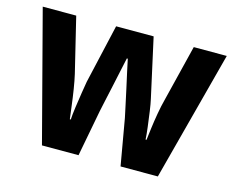

<svg xmlns="http://www.w3.org/2000/svg" viewBox="-82 -664 954 781"><g transform="rotate(15 395.5 -273.0)"><path d="M448 -195Q445 -210 438 -242Q431 -274 423 -311.5Q415 -349 407.5 -381.5Q400 -414 397 -431H393Q389 -413 382 -380Q375 -347 367 -310Q359 -273 352 -241.5Q345 -210 342 -195L305 0H151L8 -546H149L205 -315Q211 -289 216.5 -254.5Q222 -220 226 -187Q230 -154 233 -132H237Q238 -152 242.5 -184.5Q247 -217 252 -248.5Q257 -280 260 -297L317 -546H475L530 -297Q534 -280 538.5 -248.5Q543 -217 547 -184.5Q551 -152 552 -132H556Q558 -149 562 -180.5Q566 -212 572 -246.5Q578 -281 585 -307L644 -546H783L639 0H482Z"/></g></svg>

Font: Noto Sans Gujarati UI SemiCondensed
Style: Bold
Weight: 700
Width: 4
Designer: Jelle Bosma - Monotype Design Team, Universal Thirst
Foundry: Monotype Imaging Inc.
Version: Version 2.106; ttfautohint (v1.8.4.7-5d5b)